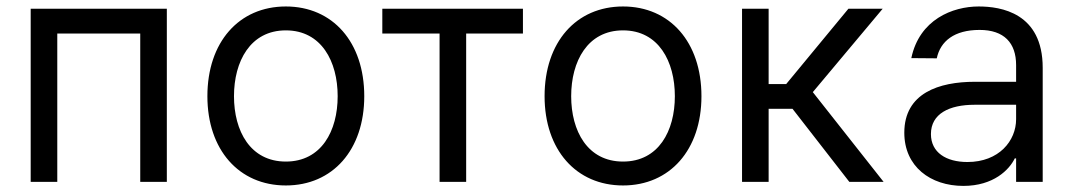

<svg xmlns="http://www.w3.org/2000/svg" viewBox="-20 -573 3382 605"><path d="M76.7 0H160.5V-467.3H421.9V0H505.7V-545.5H76.7Z M880.7 11.4C1028.4 11.4 1127.8 -100.9 1127.8 -269.9C1127.8 -440.3 1028.4 -552.6 880.7 -552.6C733 -552.6 633.5 -440.3 633.5 -269.9C633.5 -100.9 733 11.4 880.7 11.4ZM717.3 -269.9C717.3 -379.3 768.5 -477.3 880.7 -477.3C992.9 -477.3 1044 -379.3 1044 -269.9C1044 -160.5 992.9 -63.9 880.7 -63.9C768.5 -63.9 717.3 -160.5 717.3 -269.9Z M1184.7 -467.3H1365.1V0H1448.9V-467.3H1627.8V-545.5H1184.7Z M1943.2 11.4C2090.9 11.4 2190.3 -100.9 2190.3 -269.9C2190.3 -440.3 2090.9 -552.6 1943.2 -552.6C1795.5 -552.6 1696 -440.3 1696 -269.9C1696 -100.9 1795.5 11.4 1943.2 11.4ZM1779.8 -269.9C1779.8 -379.3 1831 -477.3 1943.2 -477.3C2055.4 -477.3 2106.5 -379.3 2106.5 -269.9C2106.5 -160.5 2055.4 -63.9 1943.2 -63.9C1831 -63.9 1779.8 -160.5 1779.8 -269.9Z M2318.2 0H2402V-230.1H2477.3L2656.2 0H2764.2L2541.2 -282.7L2761.4 -545.5H2653.4L2457.4 -308.2H2402V-545.5H2318.2Z M3015.6 12.8C3110.8 12.8 3160.5 -38.4 3177.6 -73.9H3181.8V0H3265.6V-359.4C3265.6 -532.7 3133.5 -552.6 3063.9 -552.6C2981.5 -552.6 2877.1 -511.4 2851.6 -389.9L2931.8 -389.2C2943.2 -443.2 2986.9 -478.7 3066.8 -478.7C3143.8 -478.7 3181.8 -437.9 3181.8 -367.9V-315.3H3051.8C2938.9 -315.3 2829.5 -279.8 2829.5 -154.8C2829.5 -48.3 2911.9 12.8 3015.6 12.8ZM2913.4 -150.6C2913.4 -214.5 2970.9 -242.9 3051.1 -242.9H3181.8V-197.4C3181.8 -129.3 3127.8 -62.5 3028.4 -62.5C2961.6 -62.5 2913.4 -92.3 2913.4 -150.6Z"/></svg>

Font: Magic Ui Pro
Style: Regular
Weight: 400
Designer: Stefan Endress, Andreas Faust
Version: Version 1.000;FEAKit 1.0